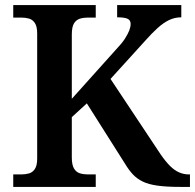

<svg xmlns="http://www.w3.org/2000/svg" viewBox="-20 -734 766 754"><path d="M32 0V-49H63Q80 -49 94 -53Q108 -57 117 -70.5Q126 -84 126 -111V-602Q126 -630 117 -643.5Q108 -657 94 -661Q80 -665 63 -665H32V-714H356V-665H325Q308 -665 293.5 -660.5Q279 -656 270.5 -642Q262 -628 262 -598V-346L437 -541Q459 -564 470.5 -582Q482 -600 487.5 -614Q493 -628 493 -640Q493 -655 480.5 -660.5Q468 -666 440 -666V-714H692V-666Q666 -666 643.5 -655Q621 -644 598.5 -623.5Q576 -603 552 -576L414 -424L610 -129Q630 -100 647.5 -82.5Q665 -65 683.5 -57Q702 -49 722 -49H726V0H688Q634 0 598.5 -5Q563 -10 540.5 -21Q518 -32 502 -49Q486 -66 471 -91L321 -328L262 -274V-116Q262 -87 270.5 -72.5Q279 -58 293.5 -53.5Q308 -49 325 -49H356V0Z"/></svg>

Font: Noto Serif Gujarati SemiBold
Style: Regular
Weight: 600
Version: Version 2.102